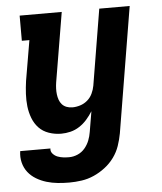

<svg xmlns="http://www.w3.org/2000/svg" viewBox="-53 -566 706 836"><g transform="rotate(-5 300.0 -148.5)"><path d="M216 223Q191 223 166 220.5Q141 218 117.5 211Q94 204 73 191.5Q52 179 37.5 160.5Q23 142 17 118Q11 94 15 68H147Q145 81 154 91Q163 101 175 105.5Q187 110 199.5 111.5Q212 113 225 113Q244 113 262.5 105Q281 97 294 81.5Q307 66 314 48Q321 30 324 11L339 -78Q327 -59 312.5 -42.5Q298 -26 279.5 -14Q261 -2 240.5 3Q220 8 200 8Q172 8 146 -1Q120 -10 102.5 -28.5Q85 -47 75.5 -72Q66 -97 63 -123.5Q60 -150 61.5 -178Q63 -206 67 -234L97 -410H64V-520H248L197 -216Q195 -203 194.5 -190Q194 -177 195.5 -164.5Q197 -152 201 -140.5Q205 -129 213 -120Q221 -111 233 -106.5Q245 -102 258 -102Q275 -102 292.5 -107.5Q310 -113 324 -125Q338 -137 346 -154Q354 -171 357 -188L412 -520H545L454 29Q449 56 440 82.5Q431 109 414 132.5Q397 156 373.5 174Q350 192 324 203.5Q298 215 270.5 219Q243 223 216 223Z"/></g></svg>

Font: Iosevka HT Extrabold Extended
Style: Italic
Weight: 800
Width: 7
Italic angle: -9°
Monospace: yes
Designer: Belleve Invis
Foundry: Belleve Invis
Version: Version 32.3.0; ttfautohint (v1.8.4)